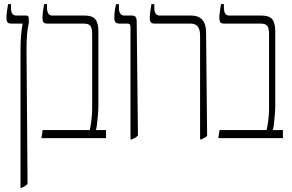

<svg xmlns="http://www.w3.org/2000/svg" viewBox="-20 -667 1409 927"><path d="M79 240V-421Q79 -467 82 -499Q85 -531 89 -552V-553H36Q21 -553 16 -559.5Q11 -566 11 -580Q11 -592 13.5 -611Q16 -630 19 -647H33V-630Q33 -592 58 -592H106Q119 -592 119 -579V-556Q114 -535 111 -504.5Q108 -474 108 -428L113 221Q107 227 100 231.5Q93 236 85 240Z M180 0 186 -39H413Q417 -52 421 -83.5Q425 -115 425 -140V-500Q425 -532 416 -542.5Q407 -553 386 -553H209Q194 -553 189.5 -560Q185 -567 185 -581Q185 -592 187.5 -611.5Q190 -631 193 -647H207V-631Q207 -592 232 -592H388Q425 -592 440 -574.5Q455 -557 455 -515V-158Q455 -138 453 -113.5Q451 -89 448.5 -68Q446 -47 443 -39H492V0Z M610 6V-535Q610 -545 607 -549Q604 -553 595 -553H558Q532 -553 532 -578Q532 -618 541 -647H554V-631Q554 -592 580 -592H615Q630 -592 635 -585Q640 -578 640 -563L646 -13Q640 -6 633 -2Q626 2 617 6Z M946 6V-496Q946 -553 901 -553H727Q713 -553 708 -560Q703 -567 703 -580Q703 -592 705.5 -611Q708 -630 711 -647H725V-631Q725 -592 750 -592H902Q975 -592 975 -510L980 -12Q976 -6 968.5 -2Q961 2 952 6Z M1034 0 1040 -39H1267Q1271 -52 1275 -83.5Q1279 -115 1279 -140V-500Q1279 -532 1270 -542.5Q1261 -553 1240 -553H1063Q1048 -553 1043.5 -560Q1039 -567 1039 -581Q1039 -592 1041.5 -611.5Q1044 -631 1047 -647H1061V-631Q1061 -592 1086 -592H1242Q1279 -592 1294 -574.5Q1309 -557 1309 -515V-158Q1309 -138 1307 -113.5Q1305 -89 1302.5 -68Q1300 -47 1297 -39H1346V0Z"/></svg>

Font: Noto Serif Hebrew ExtraCondensed ExtraLight
Style: Regular
Weight: 200
Width: 2
Designer: Monotype Design Team
Foundry: Monotype Imaging Inc.
Version: Version 2.004; ttfautohint (v1.8.4.7-5d5b)